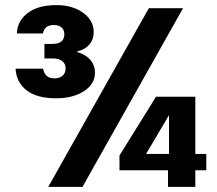

<svg xmlns="http://www.w3.org/2000/svg" viewBox="-20 -732 851 752"><path d="M46 -601Q48 -650 88.5 -681Q129 -712 201 -712Q264 -712 305.5 -682Q347 -652 347 -607Q347 -577 330 -557.5Q313 -538 283 -531V-528Q315 -519 333.5 -498Q352 -477 352 -447Q352 -403 309 -375Q266 -347 199 -347Q125 -347 84.5 -378Q44 -409 41 -463H149Q155 -425 194 -425Q213 -425 225 -435.5Q237 -446 237 -464Q237 -482 224 -492.5Q211 -503 189 -503H154V-560H185Q232 -560 232 -598Q232 -615 221 -624.5Q210 -634 191 -634Q154 -634 148 -601ZM697 -700 303 0H169L563 -700ZM788 -65H745V0H638V-65H448V-123L591 -353H745V-129H788ZM642 -281 552 -129H642Z"/></svg>

Font: Fz Poppins SemBd
Style: Regular
Weight: 600
Designer: Ninad Kale (Devanagari), Jonny Pinhorn (Latin)
Foundry: Indian Type Foundry
Version: Vit hóa bi Vntype.Com & FontZin.Com